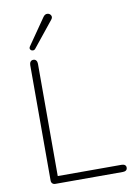

<svg xmlns="http://www.w3.org/2000/svg" viewBox="-98 -968 723 1030"><g transform="rotate(-10 263.5 -453.0)"><path d="M96 -22V-651Q96 -662 101.5 -669Q107 -676 117 -676Q127 -676 132.5 -669Q138 -662 138 -651V-39H486Q497 -39 503.5 -34Q510 -29 510 -20Q510 -10 503.5 -5Q497 0 486 0H118Q108 0 102 -6Q96 -12 96 -22ZM112 -750 211 -893Q221 -907 234 -906Q247 -905 253 -894Q259 -883 249 -871L138 -733Q132 -725 123 -726Q114 -727 110 -734Q106 -741 112 -750Z"/></g></svg>

Font: SN Pro Thin
Style: Regular
Weight: 200
Designer: Tobias Whetton
Foundry: Supernotes
Version: Version 1.003;Glyphs 3.3 (3324)